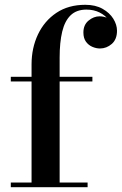

<svg xmlns="http://www.w3.org/2000/svg" viewBox="-20 -780 508 800"><path d="M111.5 0V-511.5Q111.5 -580 138.2 -636.5Q165 -693 215 -726.5Q265 -760 335.5 -760Q378 -760 407.5 -743.2Q437 -726.5 452.2 -701.8Q467.5 -677 467.5 -652Q467.5 -616 445.8 -597Q424 -578 396.5 -578Q381 -578 365 -584.8Q349 -591.5 338.2 -606.2Q327.5 -621 327.5 -644.5Q327.5 -676.5 349 -694.2Q370.5 -712 395 -712Q412 -712 428.5 -704.8Q445 -697.5 455.8 -684.2Q466.5 -671 466.5 -652H447.5Q447.5 -675.5 433.5 -695.5Q419.5 -715.5 395.2 -727.8Q371 -740 340 -740Q299 -740 274.5 -716.5Q250 -693 239.2 -648.2Q228.5 -603.5 228.5 -540V0ZM25 0V-19.5H345V0ZM25 -440.5V-460H365V-440.5Z"/></svg>

Font: Bodoni Moda 11pt SemiBold
Style: Regular
Weight: 600
Designer: Owen Earl
Foundry: indestructible type
Version: Version 2.004